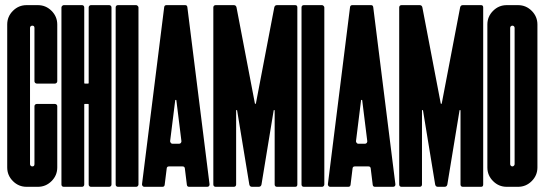

<svg xmlns="http://www.w3.org/2000/svg" viewBox="-20 -720 2100 740"><path d="M200.7 -406.7Q200.7 -403.3 198 -400.6Q195.3 -397.9 191.9 -397.9H121.6Q118.2 -397.9 115.5 -400.6Q112.8 -403.3 112.8 -406.7V-612.3Q112.8 -621.1 104.5 -621.1Q100.6 -621.1 98.1 -618.7Q95.7 -616.2 95.7 -612.3V-87.4Q95.7 -84 98.1 -81.3Q100.6 -78.6 104.5 -78.6Q112.8 -78.6 112.8 -87.4V-310.5Q112.8 -314.5 115.5 -316.9Q118.2 -319.3 121.6 -319.3H191.9Q195.3 -319.3 198 -316.9Q200.7 -314.5 200.7 -310.5V-74.7Q200.7 -43.9 178.7 -22Q156.7 0 126 0H82.5Q51.8 0 29.8 -22Q7.8 -43.9 7.8 -74.7V-625.5Q7.8 -656.2 29.8 -678.2Q51.8 -700.2 82.5 -700.2H126Q156.7 -700.2 178.7 -678.2Q200.7 -656.2 200.7 -625.5Z M216.8 -691.4Q216.8 -694.3 219.7 -697.3Q222.7 -700.2 225.6 -700.2H295.9Q299.8 -700.2 302.2 -697.8Q304.7 -695.3 304.7 -691.4V-400.4Q304.7 -397.9 306.6 -397.9H319.8Q321.8 -397.9 321.8 -400.4V-691.4Q321.8 -695.3 324.5 -697.8Q327.1 -700.2 330.6 -700.2H400.9Q404.3 -700.2 407 -697.8Q409.7 -695.3 409.7 -691.4V-8.8Q409.7 -4.9 407 -2.4Q404.3 0 400.9 0H330.6Q327.1 0 324.5 -2.4Q321.8 -4.9 321.8 -8.8V-317.4Q321.8 -319.3 319.8 -319.3H306.6Q304.7 -319.3 304.7 -317.4V-8.8Q304.7 -4.9 302.2 -2.4Q299.8 0 295.9 0H225.6Q221.7 0 219.2 -2.4Q216.8 -4.9 216.8 -8.8Z M504.9 -700.2Q507.8 -700.2 510.7 -697.3Q513.7 -694.3 513.7 -691.4V-8.8Q513.7 -5.4 510.7 -2.4Q508.3 0 504.9 0H434.6Q430.7 0 428.2 -2.4Q425.8 -4.9 425.8 -8.8V-691.4Q425.8 -695.3 428.2 -697.8Q430.7 -700.2 434.6 -700.2Z M693.8 -700.2Q701.2 -700.2 702.1 -692.4L787.6 -9.8Q788.1 -6.3 785.6 -2.9Q783.2 0 778.8 0H709Q701.2 0 700.2 -7.8L692.4 -71.3Q691.4 -78.6 683.6 -78.6H631.3Q623.5 -78.6 622.6 -71.3L614.7 -7.8Q613.8 0 606 0H536.1Q532.2 0 529.8 -2.9Q526.9 -6.8 527.3 -9.8L612.8 -692.4Q613.8 -700.2 621.6 -700.2ZM635.7 -176.3Q635.3 -173.3 638.2 -169.4Q640.6 -166 644.5 -166H670.4Q674.8 -166 677.2 -169.4Q679.7 -172.9 679.2 -176.3L659.7 -333.5Q659.7 -335 657.7 -335Q655.3 -335 655.3 -333.5Z M962.4 -321.3Q962.4 -319.8 964.4 -319.8Q966.3 -319.8 966.3 -321.3L1037.1 -691.4Q1039.1 -700.2 1047.4 -700.2H1117.7Q1126 -700.2 1126 -691.4V-8.8Q1126 0 1117.7 0H1047.4Q1043.5 0 1041 -2.4Q1038.6 -4.9 1038.6 -8.8V-293.5Q1038.6 -295.9 1036.6 -295.9Q1034.7 -295.9 1034.7 -293.9L987.8 -8.8Q985.8 0 977.1 0H951.2Q942.9 0 940.9 -8.8L894 -293.9Q894 -295.9 892.1 -295.9Q890.1 -295.9 890.1 -293.5V-8.8Q890.1 -4.9 887.7 -2.4Q885.3 0 881.3 0H811Q807.1 0 804.7 -2.4Q802.2 -4.9 802.2 -8.8V-691.4Q802.2 -695.3 804.7 -697.8Q807.1 -700.2 811 -700.2H881.3Q889.6 -700.2 891.6 -691.4Z M1221.2 -700.2Q1224.1 -700.2 1227.1 -697.3Q1230 -694.3 1230 -691.4V-8.8Q1230 -5.4 1227.1 -2.4Q1224.6 0 1221.2 0H1150.9Q1147 0 1144.5 -2.4Q1142.1 -4.9 1142.1 -8.8V-691.4Q1142.1 -695.3 1144.5 -697.8Q1147 -700.2 1150.9 -700.2Z M1410.2 -700.2Q1417.5 -700.2 1418.5 -692.4L1503.9 -9.8Q1504.4 -6.3 1502 -2.9Q1499.5 0 1495.1 0H1425.3Q1417.5 0 1416.5 -7.8L1408.7 -71.3Q1407.7 -78.6 1399.9 -78.6H1347.7Q1339.8 -78.6 1338.9 -71.3L1331.1 -7.8Q1330.1 0 1322.3 0H1252.4Q1248.5 0 1246.1 -2.9Q1243.2 -6.8 1243.7 -9.8L1329.1 -692.4Q1330.1 -700.2 1337.9 -700.2ZM1352.1 -176.3Q1351.6 -173.3 1354.5 -169.4Q1356.9 -166 1360.8 -166H1386.7Q1391.1 -166 1393.6 -169.4Q1396 -172.9 1395.5 -176.3L1376 -333.5Q1376 -335 1374 -335Q1371.6 -335 1371.6 -333.5Z M1678.7 -321.3Q1678.7 -319.8 1680.7 -319.8Q1682.6 -319.8 1682.6 -321.3L1753.4 -691.4Q1755.4 -700.2 1763.7 -700.2H1834Q1842.3 -700.2 1842.3 -691.4V-8.8Q1842.3 0 1834 0H1763.7Q1759.8 0 1757.3 -2.4Q1754.9 -4.9 1754.9 -8.8V-293.5Q1754.9 -295.9 1752.9 -295.9Q1751 -295.9 1751 -293.9L1704.1 -8.8Q1702.1 0 1693.4 0H1667.5Q1659.2 0 1657.2 -8.8L1610.4 -293.9Q1610.4 -295.9 1608.4 -295.9Q1606.4 -295.9 1606.4 -293.5V-8.8Q1606.4 -4.9 1604 -2.4Q1601.6 0 1597.7 0H1527.3Q1523.4 0 1521 -2.4Q1518.6 -4.9 1518.6 -8.8V-691.4Q1518.6 -695.3 1521 -697.8Q1523.4 -700.2 1527.3 -700.2H1597.7Q1606 -700.2 1607.9 -691.4Z M2051.3 -74.7Q2051.3 -43.9 2029.3 -22Q2007.3 0 1976.6 0H1933.1Q1902.3 0 1880.4 -22Q1858.4 -43.9 1858.4 -74.7V-625.5Q1858.4 -656.2 1880.4 -678.2Q1902.3 -700.2 1933.1 -700.2H1976.6Q2007.3 -700.2 2029.3 -678.2Q2051.3 -656.2 2051.3 -625.5ZM1955.1 -78.6Q1958 -78.6 1960.9 -81.5Q1963.4 -84 1963.4 -87.4V-612.3Q1963.4 -616.2 1960.9 -618.7Q1958.5 -621.1 1955.1 -621.1Q1951.2 -621.1 1948.7 -618.7Q1946.3 -616.2 1946.3 -612.3V-87.4Q1946.3 -84 1948.7 -81.3Q1951.2 -78.6 1955.1 -78.6Z"/></svg>

Font: Silence Rounded
Style: Regular
Weight: 400
Designer: Lilo Joris
Foundry: Lilo Joris
Version: Version 1.019;Fontself Maker 3.5.7